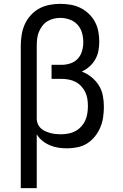

<svg xmlns="http://www.w3.org/2000/svg" viewBox="-20 -763 640 998"><path d="M88 215V-525Q88 -553 92.5 -581.5Q97 -610 108.5 -636Q120 -662 139.5 -683.5Q159 -705 183.5 -718.5Q208 -732 236.5 -737.5Q265 -743 293 -743Q320 -743 346.5 -738.5Q373 -734 397 -722.5Q421 -711 441 -692Q461 -673 473.5 -649.5Q486 -626 491 -599.5Q496 -573 496 -546Q496 -522 491.5 -498.5Q487 -475 475 -454Q463 -433 445 -417Q427 -401 405 -391Q432 -381 455 -362.5Q478 -344 493.5 -319.5Q509 -295 514.5 -266Q520 -237 520 -208Q520 -181 516 -153.5Q512 -126 501.5 -101Q491 -76 473.5 -54Q456 -32 433 -17.5Q410 -3 382.5 2.5Q355 8 328 8Q305 8 282.5 4.5Q260 1 239 -8Q218 -17 200 -31.5Q182 -46 171 -65V215ZM296 -65Q315 -65 334.5 -68.5Q354 -72 371 -81Q388 -90 401.5 -104.5Q415 -119 423 -136.5Q431 -154 434 -173.5Q437 -193 437 -212Q437 -231 434 -249.5Q431 -268 423 -284.5Q415 -301 402 -315Q389 -329 372.5 -337.5Q356 -346 337.5 -349.5Q319 -353 300 -353H248V-426H300Q323 -426 346 -433.5Q369 -441 384.5 -458Q400 -475 406.5 -498Q413 -521 413 -544Q413 -569 406 -593Q399 -617 382.5 -635Q366 -653 342 -661.5Q318 -670 293 -670Q275 -670 257.5 -665.5Q240 -661 225 -651.5Q210 -642 199 -627Q188 -612 181.5 -595.5Q175 -579 173 -561Q171 -543 171 -525V-146V-142Q172 -128 178 -115.5Q184 -103 194 -94.5Q204 -86 216.5 -80.5Q229 -75 242 -71.5Q255 -68 268.5 -66.5Q282 -65 296 -65Z"/></svg>

Font: Iosevka Meiseki Sans
Style: Regular
Weight: 400
Monospace: yes
Designer: Belleve Invis
Foundry: Belleve Invis
Version: Version 11.2.6; ttfautohint (v1.8.4)